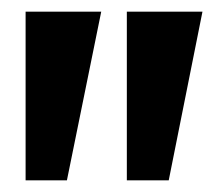

<svg xmlns="http://www.w3.org/2000/svg" viewBox="-20 -830 380 330"><path d="M24 -520V-810H154L95 -520ZM198 -520V-810H328L270 -520Z"/></svg>

Font: Oswald SemiBold
Style: Regular
Weight: 600
Designer: Vernon Adams
Foundry: Vernon Adams
Version: Version 4.103;gftools[0.9.33.dev8+g029e19f]